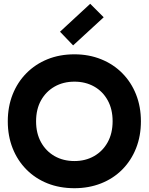

<svg xmlns="http://www.w3.org/2000/svg" viewBox="-20 -979 782 1011"><path d="M21 -340Q21 -417 46.5 -481.5Q72 -546 119 -593.5Q166 -641 230 -667Q294 -693 372 -693Q448 -693 512.5 -667Q577 -641 624 -593.5Q671 -546 696.5 -481.5Q722 -417 722 -340Q722 -263 696.5 -198.5Q671 -134 624 -86.5Q577 -39 512.5 -13.5Q448 12 372 12Q294 12 230 -13.5Q166 -39 119 -86.5Q72 -134 46.5 -198.5Q21 -263 21 -340ZM170 -340Q170 -277 196 -230Q222 -183 267.5 -157Q313 -131 372 -131Q430 -131 475.5 -157Q521 -183 547 -230Q573 -277 573 -341Q573 -404 547 -451Q521 -498 475.5 -523.5Q430 -549 372 -549Q313 -549 267.5 -523Q222 -497 196 -450.5Q170 -404 170 -340ZM365 -740 296 -812 455 -959 526 -888Z"/></svg>

Font: Gabarito
Style: Bold
Weight: 700
Designer: Leandro Assis / Alvaro Franca / Felipe Casaprima
Foundry: Naipe Foundry
Version: Version 1.000